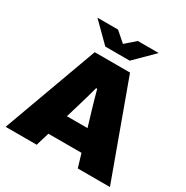

<svg xmlns="http://www.w3.org/2000/svg" viewBox="-196 -1048 1171 1210"><g transform="rotate(30 389.0 -442.5)"><path d="M167 -885 301 -752H479L613 -885H461L389 -822L317 -885ZM10 0H236L265 -97H506L535 0H769L518 -688H261ZM311 -251 344 -361C357 -405 373 -460 382 -496H390C400 -458 418 -393 428 -361L461 -251Z"/></g></svg>

Font: Archivo Black
Style: Regular
Weight: 900
Designer: Hector Gatti
Foundry: Omnibus-Type
Version: Version 2.001